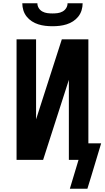

<svg xmlns="http://www.w3.org/2000/svg" viewBox="-20 -975 640 1171"><path d="M300 -815Q278 -815 256.5 -817.5Q235 -820 214 -826.5Q193 -833 174.5 -845Q156 -857 142.5 -874Q129 -891 122.5 -912Q116 -933 116 -955H208Q208 -939 216.5 -925.5Q225 -912 239 -904.5Q253 -897 268.5 -895Q284 -893 300 -893Q316 -893 331.5 -895Q347 -897 361 -904.5Q375 -912 383.5 -925.5Q392 -939 392 -955H484Q484 -933 477.5 -912Q471 -891 457.5 -874Q444 -857 425.5 -845Q407 -833 386 -826.5Q365 -820 343.5 -817.5Q322 -815 300 -815ZM406 176 459 0H400V-488L243 0H81V-735H200V-247L357 -735H519V-101H597L537 98L513 176Z"/></svg>

Font: Iosevka Book
Style: Bold
Weight: 700
Designer: Belleve Invis
Foundry: Belleve Invis
Version: Version 28.0.7; ttfautohint (v1.8.3)